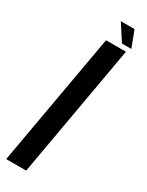

<svg xmlns="http://www.w3.org/2000/svg" viewBox="-227 -814 649 848"><g transform="rotate(30 98.0 -390.0)"><path d="M-20.5 0 99 -675H200.5L81.5 0ZM167 -697.5 113.5 -780.5H183.5L215 -697.5Z"/></g></svg>

Font: Anybody Condensed Medium
Style: Italic
Weight: 500
Width: 3
Italic angle: -10°
Designer: Tyler Finck
Foundry: Etcetera Type Company
Version: Version 1.010; ttfautohint (v1.8.3) -l 8 -r 50 -G 200 -x 14 